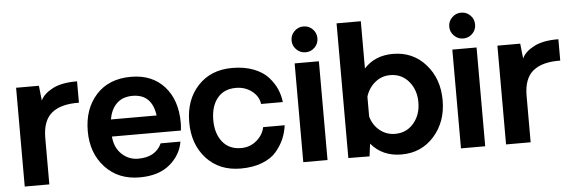

<svg xmlns="http://www.w3.org/2000/svg" viewBox="-49 -906 3183 1065"><g transform="rotate(-5 1543.0 -373.0)"><path d="M390 -556V-437Q290 -439 238.5 -397Q187 -355 187 -258V0H50V-550H177L186 -467Q203 -504 254 -530.5Q305 -557 390 -556Z M943 -277Q943 -258 940 -234H556Q561 -172 599.5 -135.5Q638 -99 691 -99Q788 -99 822 -173H932Q920 -99 858 -47Q796 5 690 5Q571 5 498 -74Q425 -153 425 -275Q425 -399 495.5 -477Q566 -555 690 -555Q807 -555 875 -479.5Q943 -404 943 -277ZM689 -449Q634 -449 601 -417Q568 -385 559 -329H813Q797 -449 689 -449Z M1253 5Q1134 5 1062 -73.5Q990 -152 990 -276Q990 -400 1062 -477.5Q1134 -555 1253 -555Q1321 -555 1372.5 -535Q1424 -515 1453.5 -482Q1483 -449 1498 -414Q1513 -379 1517 -342H1396Q1391 -384 1353.5 -413.5Q1316 -443 1264 -443Q1197 -443 1160.5 -397.5Q1124 -352 1124 -276Q1124 -201 1161 -154.5Q1198 -108 1265 -108Q1315 -108 1351.5 -139.5Q1388 -171 1396 -213H1516Q1511 -174 1496 -138.5Q1481 -103 1452.5 -69Q1424 -35 1372.5 -15Q1321 5 1253 5Z M1667 -606Q1638 -606 1616.5 -627Q1595 -648 1595 -678Q1595 -708 1616.5 -729Q1638 -750 1667 -750Q1697 -750 1718 -729Q1739 -708 1739 -678Q1739 -648 1718 -627Q1697 -606 1667 -606ZM1601 -550H1736V0H1601Z M2148 -555Q2259 -555 2330 -475Q2401 -395 2401 -275Q2401 -155 2330 -75Q2259 5 2148 5Q2042 5 1979 -70L1970 0L1852 -1V-751H1987V-488Q2048 -555 2148 -555ZM2123 -112Q2186 -112 2226 -159Q2266 -206 2266 -275Q2266 -345 2226 -392Q2186 -439 2123 -439Q2075 -439 2038.5 -409Q2002 -379 1987 -331V-220Q2001 -171 2038 -141.5Q2075 -112 2123 -112Z M2545 -606Q2516 -606 2494.5 -627Q2473 -648 2473 -678Q2473 -708 2494.5 -729Q2516 -750 2545 -750Q2575 -750 2596 -729Q2617 -708 2617 -678Q2617 -648 2596 -627Q2575 -606 2545 -606ZM2479 -550H2614V0H2479Z M3070 -556V-437Q2970 -439 2918.5 -397Q2867 -355 2867 -258V0H2730V-550H2857L2866 -467Q2883 -504 2934 -530.5Q2985 -557 3070 -556Z"/></g></svg>

Font: Oakes Grotesk
Style: Bold
Weight: 600
Designer: Samuel Oakes
Foundry: Samuel Oakes
Version: Version 1.000;PS 001.000;hotconv 1.0.88;makeotf.lib2.5.64775